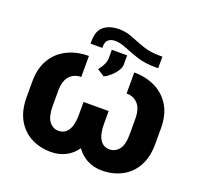

<svg xmlns="http://www.w3.org/2000/svg" viewBox="-127 -867 1059 1018"><g transform="rotate(20 402.5 -358.0)"><path d="M625 -667.5H642.6V-602.1H624Q567.4 -602.1 522.7 -616.7Q478 -631.3 442.9 -646Q407.7 -660.6 379.4 -660.6Q357.4 -660.6 342.5 -649.2Q327.6 -637.7 327.6 -610.8V-602.1H261.2V-620.1Q261.7 -674.8 293 -700.2Q324.2 -725.6 378.4 -726.1Q417.5 -726.1 453.9 -711.4Q490.2 -696.8 531.5 -682.1Q572.8 -667.5 625 -667.5ZM386.2 -462.4 345.2 -488.8Q378.9 -530.8 378.4 -563V-609.9H464.8V-560.1Q465.3 -542 452.6 -522.5Q439.9 -502.9 421.6 -486.8Q403.3 -470.7 386.2 -462.4ZM275.4 -537.6V-418.9Q236.3 -419.4 210.9 -392.3Q185.5 -365.2 185.5 -307.6V-220.2Q186 -162.6 206.5 -136Q227.1 -109.4 258.8 -109.4Q293.9 -109.4 313 -138.9Q332 -168.5 332 -225.6V-298.8H473.6V-225.6Q473.6 -168.9 492.4 -139.2Q511.2 -109.4 545.9 -109.4Q578.1 -109.4 599.4 -135.5Q620.6 -161.6 620.6 -220.2V-307.6Q620.6 -365.2 595.5 -392.3Q570.3 -419.4 531.2 -418.9V-537.6Q598.1 -537.6 651.1 -511.5Q704.1 -485.4 734.9 -434.1Q765.6 -382.8 765.6 -307.6V-220.2Q765.6 -145 737.1 -93.8Q708.5 -42.5 658.7 -16.4Q608.9 9.8 545.9 9.8Q502 9.8 465.1 -8.8Q428.2 -27.3 402.8 -63.5Q377.9 -27.3 340.6 -8.8Q303.2 9.8 258.8 9.8Q196.3 9.8 146.5 -16.4Q96.7 -42.5 68.1 -93.8Q39.6 -145 39.6 -220.2V-307.6Q39.6 -382.3 70.3 -433.6Q101.1 -484.9 154.3 -511.2Q207.5 -537.6 275.4 -537.6Z"/></g></svg>

Font: Inter Tight
Style: Bold
Weight: 700
Designer: Rasmus Andersson
Foundry: rsms
Version: Version 3.004; ttfautohint (v1.8.4.7-5d5b)